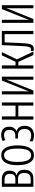

<svg xmlns="http://www.w3.org/2000/svg" viewBox="1302 -1885 593 3237"><g transform="rotate(-90 1598.5 -266.5)"><path d="M68 0V-532H194Q269 -532 304.5 -498Q340 -464 340 -402Q340 -358 322.5 -327.5Q305 -297 265 -285V-281Q355 -264 355 -151Q355 -82 318 -41Q281 0 204 0ZM122 -304H203Q286 -304 286 -394Q286 -440 263 -463Q240 -486 190 -486H122ZM122 -46H199Q252 -46 276.5 -72.5Q301 -99 301 -153Q301 -208 276.5 -233.5Q252 -259 203 -259H122Z M599 10Q517 10 474.5 -64Q432 -138 432 -268Q432 -400 474 -471Q516 -542 600 -542Q681 -542 723.5 -472Q766 -402 766 -267Q766 -138 724.5 -64Q683 10 599 10ZM600 -38Q712 -38 712 -267Q712 -495 600 -495Q487 -495 487 -268Q487 -155 515 -96.5Q543 -38 600 -38Z M938 10Q910 10 882.5 4.5Q855 -1 834 -12V-62Q882 -38 933 -38Q1042 -38 1042 -150Q1042 -202 1015.5 -231Q989 -260 935 -260H881V-305H936Q980 -305 1003.5 -331Q1027 -357 1027 -403Q1027 -447 1004 -471Q981 -495 938 -495Q896 -495 855 -474L839 -519Q889 -543 942 -543Q1009 -543 1045 -507.5Q1081 -472 1081 -409Q1081 -359 1060 -328.5Q1039 -298 1008 -286V-282Q1096 -255 1096 -147Q1096 -73 1053.5 -31.5Q1011 10 938 10Z M1201 0V-532H1255V-301H1437V-532H1490V0H1437V-254H1255V0Z M1626 0V-532H1678V-181Q1678 -155 1677.5 -129Q1677 -103 1675 -76H1676L1859 -532H1924V0H1873V-340Q1873 -368 1873 -396.5Q1873 -425 1876 -455H1875L1691 0Z M2060 0V-532H2114V-301H2175L2284 -532H2339L2217 -280L2347 0H2289L2174 -254H2114V0Z M2393 7Q2372 7 2357 1V-46Q2370 -41 2384 -41Q2409 -41 2420.5 -62.5Q2432 -84 2437 -143Q2440 -186 2442 -225Q2444 -264 2446 -307.5Q2448 -351 2450.5 -405Q2453 -459 2456 -532H2695V0H2641V-485H2503Q2499 -405 2497 -348Q2495 -291 2492.5 -242Q2490 -193 2486 -138Q2480 -59 2459 -26Q2438 7 2393 7Z M2831 0V-532H2883V-181Q2883 -155 2882.5 -129Q2882 -103 2880 -76H2881L3064 -532H3129V0H3078V-340Q3078 -368 3078 -396.5Q3078 -425 3081 -455H3080L2896 0Z"/></g></svg>

Font: Noto Sans ExtraCondensed Light
Style: Regular
Weight: 300
Width: 2
Designer: Monotype Design Team
Foundry: Monotype Imaging Inc.
Version: Version 2.013; ttfautohint (v1.8.4.7-5d5b)